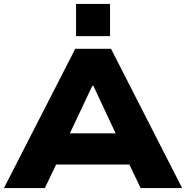

<svg xmlns="http://www.w3.org/2000/svg" viewBox="-21 -952 942 972"><path d="M-1 0 360 -705H541L901 0H691L599 -192L680 -119H216L298 -192L206 0ZM446 -517 313 -235 280 -277H617L584 -235L452 -517ZM364 -769V-932H536V-769Z"/></svg>

Font: Nunito Sans 7pt SemiExpanded Black
Style: Regular
Weight: 900
Width: 6
Designer: Vernon Adams
Foundry: Vernon Adams
Version: Version 3.101;gftools[0.9.27]